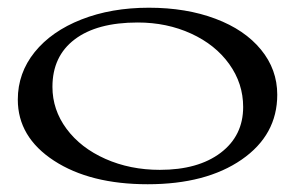

<svg xmlns="http://www.w3.org/2000/svg" viewBox="-20 -455 764 495"><path d="M360.8 20Q212.4 20 119.1 -40.8Q25.9 -101.6 25.9 -198.2Q25.9 -266.6 69.3 -320.6Q112.8 -374.5 189.9 -404.8Q267.1 -435.1 363.8 -435.1Q460 -435.1 535.4 -406.7Q610.8 -378.4 652.8 -327.1Q694.8 -275.9 694.8 -210.9Q694.8 -106.9 603 -43.5Q511.2 20 360.8 20ZM115.2 -231Q115.2 -171.9 151.6 -122.8Q188 -73.7 251.7 -45.4Q315.4 -17.1 392.1 -17.1Q490.7 -17.1 548.8 -61Q606.9 -105 606.9 -179.2Q606.9 -239.7 571 -289.8Q535.2 -339.8 472.7 -368.4Q410.2 -397 335 -397Q230 -397 172.6 -353.5Q115.2 -310.1 115.2 -231Z"/></svg>

Font: Halibut Exp
Style: Regular
Weight: 400
Width: 7
Designer: Matteo Maggi
Foundry: Collletttivo
Version: Version 3.080 | FøM Fix